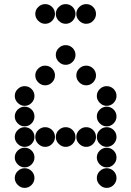

<svg xmlns="http://www.w3.org/2000/svg" viewBox="-20 -918 640 936"><path d="M252 -650Q252 -631 266.5 -616.5Q281 -602 300 -602Q320 -602 334 -616.5Q348 -631 348 -650Q348 -670 334 -684Q320 -698 300 -698Q281 -698 266.5 -684Q252 -670 252 -650ZM152 -550Q152 -531 166.5 -516.5Q181 -502 200 -502Q220 -502 234 -516.5Q248 -531 248 -550Q248 -570 234 -584Q220 -598 200 -598Q181 -598 166.5 -584Q152 -570 152 -550ZM352 -550Q352 -531 366.5 -516.5Q381 -502 400 -502Q420 -502 434 -516.5Q448 -531 448 -550Q448 -570 434 -584Q420 -598 400 -598Q381 -598 366.5 -584Q352 -570 352 -550ZM52 -450Q52 -431 66.5 -416.5Q81 -402 100 -402Q120 -402 134 -416.5Q148 -431 148 -450Q148 -470 134 -484Q120 -498 100 -498Q81 -498 66.5 -484Q52 -470 52 -450ZM452 -450Q452 -431 466.5 -416.5Q481 -402 500 -402Q520 -402 534 -416.5Q548 -431 548 -450Q548 -470 534 -484Q520 -498 500 -498Q481 -498 466.5 -484Q452 -470 452 -450ZM52 -350Q52 -331 66.5 -316.5Q81 -302 100 -302Q120 -302 134 -316.5Q148 -331 148 -350Q148 -370 134 -384Q120 -398 100 -398Q81 -398 66.5 -384Q52 -370 52 -350ZM452 -350Q452 -331 466.5 -316.5Q481 -302 500 -302Q520 -302 534 -316.5Q548 -331 548 -350Q548 -370 534 -384Q520 -398 500 -398Q481 -398 466.5 -384Q452 -370 452 -350ZM52 -250Q52 -231 66.5 -216.5Q81 -202 100 -202Q120 -202 134 -216.5Q148 -231 148 -250Q148 -270 134 -284Q120 -298 100 -298Q81 -298 66.5 -284Q52 -270 52 -250ZM152 -250Q152 -231 166.5 -216.5Q181 -202 200 -202Q220 -202 234 -216.5Q248 -231 248 -250Q248 -270 234 -284Q220 -298 200 -298Q181 -298 166.5 -284Q152 -270 152 -250ZM252 -250Q252 -231 266.5 -216.5Q281 -202 300 -202Q320 -202 334 -216.5Q348 -231 348 -250Q348 -270 334 -284Q320 -298 300 -298Q281 -298 266.5 -284Q252 -270 252 -250ZM352 -250Q352 -231 366.5 -216.5Q381 -202 400 -202Q420 -202 434 -216.5Q448 -231 448 -250Q448 -270 434 -284Q420 -298 400 -298Q381 -298 366.5 -284Q352 -270 352 -250ZM452 -250Q452 -231 466.5 -216.5Q481 -202 500 -202Q520 -202 534 -216.5Q548 -231 548 -250Q548 -270 534 -284Q520 -298 500 -298Q481 -298 466.5 -284Q452 -270 452 -250ZM52 -150Q52 -131 66.5 -116.5Q81 -102 100 -102Q120 -102 134 -116.5Q148 -131 148 -150Q148 -170 134 -184Q120 -198 100 -198Q81 -198 66.5 -184Q52 -170 52 -150ZM452 -150Q452 -131 466.5 -116.5Q481 -102 500 -102Q520 -102 534 -116.5Q548 -131 548 -150Q548 -170 534 -184Q520 -198 500 -198Q481 -198 466.5 -184Q452 -170 452 -150ZM52 -50Q52 -31 66.5 -16.5Q81 -2 100 -2Q120 -2 134 -16.5Q148 -31 148 -50Q148 -70 134 -84Q120 -98 100 -98Q81 -98 66.5 -84Q52 -70 52 -50ZM452 -50Q452 -31 466.5 -16.5Q481 -2 500 -2Q520 -2 534 -16.5Q548 -31 548 -50Q548 -70 534 -84Q520 -98 500 -98Q481 -98 466.5 -84Q452 -70 452 -50ZM152 -850Q152 -831 166.5 -816.5Q181 -802 200 -802Q220 -802 234 -816.5Q248 -831 248 -850Q248 -870 234 -884Q220 -898 200 -898Q181 -898 166.5 -884Q152 -870 152 -850ZM252 -850Q252 -831 266.5 -816.5Q281 -802 300 -802Q320 -802 334 -816.5Q348 -831 348 -850Q348 -870 334 -884Q320 -898 300 -898Q281 -898 266.5 -884Q252 -870 252 -850ZM352 -850Q352 -831 366.5 -816.5Q381 -802 400 -802Q420 -802 434 -816.5Q448 -831 448 -850Q448 -870 434 -884Q420 -898 400 -898Q381 -898 366.5 -884Q352 -870 352 -850Z"/></svg>

Font: Matrix Sans Print
Style: Regular
Weight: 400
Designer: Brad Neil
Version: Version 1.100